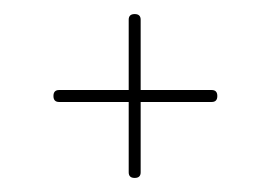

<svg xmlns="http://www.w3.org/2000/svg" viewBox="-20 -354 386 273"><path d="M163 -226V-326Q163 -334 171.5 -334Q180 -334 180 -326V-226H281Q289 -226 289 -217.5Q289 -209 281 -209H180V-109Q180 -101 171.5 -101Q163 -101 163 -109V-209H64Q56 -209 56 -217.5Q56 -226 64 -226Z"/></svg>

Font: Flamenco Light
Style: Regular
Weight: 300
Designer: Luciano Vergara
Foundry: Luciano Vergara
Version: Version 1.003